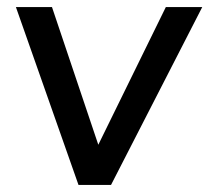

<svg xmlns="http://www.w3.org/2000/svg" viewBox="-20 -523 592 543"><path d="M202 0 25 -503H127L269 -81H242L449 -503H552L294 0Z"/></svg>

Font: Muli SemiBold
Style: Italic
Weight: 600
Italic angle: -4.541°
Designer: Vernon Adams
Foundry: Vernon Adams
Version: Version 2.100; ttfautohint (v1.8.1.43-b0c9)